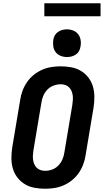

<svg xmlns="http://www.w3.org/2000/svg" viewBox="-20 -1150 640 1178"><path d="M257 8Q223 8 191 2Q159 -4 132.5 -20Q106 -36 87 -60.5Q68 -85 59 -115.5Q50 -146 50 -179Q50 -212 55 -245L104 -538Q108 -566 118.5 -594Q129 -622 146 -646.5Q163 -671 187 -690.5Q211 -710 238.5 -722Q266 -734 295 -738.5Q324 -743 352 -743Q386 -743 418 -737Q450 -731 476.5 -715Q503 -699 522 -674.5Q541 -650 550 -619.5Q559 -589 559 -556Q559 -523 554 -490L505 -197Q501 -169 490.5 -141Q480 -113 463 -88.5Q446 -64 422 -44.5Q398 -25 370.5 -13Q343 -1 314 3.5Q285 8 257 8ZM257 -102Q279 -102 300.5 -110Q322 -118 338 -134.5Q354 -151 363 -172Q372 -193 375 -215L424 -508Q426 -523 427 -537.5Q428 -552 426 -566Q424 -580 418.5 -592.5Q413 -605 403.5 -614.5Q394 -624 380.5 -628.5Q367 -633 353 -633Q331 -633 309 -625Q287 -617 271 -600.5Q255 -584 246 -563Q237 -542 234 -520L185 -227Q183 -212 182 -197.5Q181 -183 183 -169Q185 -155 190.5 -142.5Q196 -130 205.5 -120.5Q215 -111 229 -106.5Q243 -102 257 -102ZM391 -800Q371 -800 352 -807.5Q333 -815 321.5 -830Q310 -845 307 -865Q304 -885 307 -905Q309 -920 316.5 -933Q324 -946 336.5 -954.5Q349 -963 363 -966.5Q377 -970 391 -970Q411 -970 429.5 -962.5Q448 -955 459.5 -940Q471 -925 474.5 -905Q478 -885 474 -865Q472 -850 465 -837Q458 -824 445.5 -815.5Q433 -807 419 -803.5Q405 -800 391 -800ZM597 -1050H252V-1130H597Z"/></svg>

Font: Iosevka Aile Extrabold Oblique
Style: Regular
Weight: 800
Italic angle: -9°
Designer: Belleve Invis
Foundry: Belleve Invis
Version: Version 31.1.0; ttfautohint (v1.8.4)